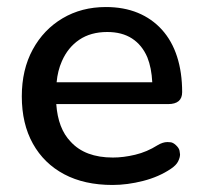

<svg xmlns="http://www.w3.org/2000/svg" viewBox="-20 -517 577 546"><path d="M300 9Q220 9 162.5 -21.5Q105 -52 73.5 -108.5Q42 -165 42 -243Q42 -319 73 -376Q104 -433 158 -465Q212 -497 281 -497Q332 -497 372 -480.5Q412 -464 440.5 -432.5Q469 -401 483.5 -356Q498 -311 498 -255Q498 -238 488 -229.5Q478 -221 458 -221H140Q145 -151 181 -114Q222 -69 301 -69Q331 -69 364.5 -77Q398 -85 428 -104Q443 -113 456 -113Q457 -113 464.5 -112.5Q472 -112 480.5 -104Q489 -96 490.5 -88.5Q492 -81 492 -78Q492 -69 486.5 -58Q481 -47 466 -37Q432 -14 387 -2.5Q342 9 300 9ZM399 -354Q384 -389 355.5 -407.5Q327 -426 285 -426Q238 -426 205.5 -404Q173 -382 156 -343Q144 -316 141 -283H413Q411 -324 399 -354Z"/></svg>

Font: Nunito SemiBold
Style: Regular
Weight: 600
Designer: Vernon Adams
Foundry: Vernon Adams
Version: Version 3.602